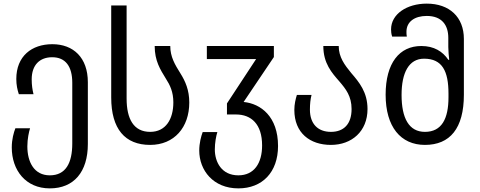

<svg xmlns="http://www.w3.org/2000/svg" viewBox="-20 -790 2650 1060"><path d="M255 250C388 250 465 159 465 5V-336C465 -472 385 -546 269 -546C155 -546 70 -480 70 -354C70 -321 76 -294 84 -270H165C159 -294 155 -320 155 -352C155 -431 199 -474 268 -474C342 -474 379 -423 379 -333V2C379 110 343 178 255 178C168 178 131 104 131 18C131 -24 140 -63 146 -82H65C56 -59 45 -21 45 24C45 150 122 250 255 250Z M809 10C942 10 1025 -87 1025 -224C1025 -293 1003 -342 976 -385C946 -433 920 -476 920 -536H834C834 -454 865 -406 895 -357C919 -320 937 -282 937 -225C937 -133 896 -62 809 -62C718 -62 679 -133 679 -246V-760H594V-252C594 -78 670 10 809 10Z M1296 250C1428 250 1515 161 1515 16C1515 -146 1420 -218 1325 -227L1492 -475V-536H1122V-464H1394L1233 -219V-158H1283C1367 -158 1427 -105 1427 13C1427 111 1383 178 1296 178C1203 178 1166 104 1166 35C1166 -1 1173 -39 1180 -61H1099C1090 -37 1080 1 1080 41C1080 150 1157 250 1296 250Z M1807 10C1922 10 2009 -65 2009 -188C2009 -281 1963 -336 1919 -387C1883 -431 1850 -474 1850 -536H1765C1765 -440 1812 -388 1854 -340C1889 -299 1921 -259 1921 -188C1921 -105 1878 -62 1807 -62C1735 -62 1691 -106 1691 -185C1691 -216 1694 -243 1700 -266H1619C1612 -243 1605 -215 1605 -183C1605 -56 1691 10 1807 10Z M2326 10C2464 10 2541 -81 2541 -267V-575C2541 -696 2461 -770 2336 -770C2226 -770 2139 -712 2139 -628C2139 -616 2140 -603 2145 -588H2226C2224 -597 2224 -607 2224 -615C2224 -670 2269 -702 2336 -702C2419 -702 2455 -652 2455 -581V-530C2455 -508 2458 -479 2460 -460H2455C2424 -506 2376 -536 2306 -536C2185 -536 2109 -442 2109 -267C2109 -90 2192 10 2326 10ZM2326 -62C2238 -62 2197 -137 2197 -266C2197 -388 2237 -466 2321 -466C2422 -466 2456 -397 2456 -273V-253C2456 -135 2419 -62 2326 -62Z"/></svg>

Font: Noto Sans Georgian SemiCondensed
Style: Regular
Weight: 400
Width: 4
Designer: Monotype Design Team, Akaki Razmadze
Foundry: Google LLC
Version: Version 2.005